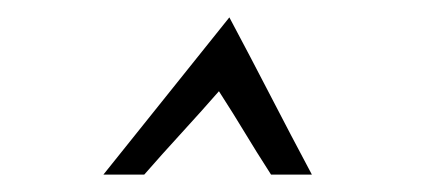

<svg xmlns="http://www.w3.org/2000/svg" viewBox="-20 -680 510 221"><path d="M244 -660Q208 -615 171.5 -569.5Q135 -524 99 -479H146Q167 -503 189 -527Q211 -551 232 -575Q250 -547 262 -527Q274 -507 292 -479H339Q315 -524 291.5 -569.5Q268 -615 244 -660Z"/></svg>

Font: Josefin Slab Thin SemiBold
Style: Italic
Weight: 600
Italic angle: -12°
Version: Version 2.000